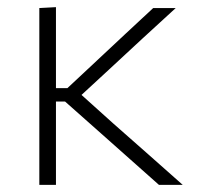

<svg xmlns="http://www.w3.org/2000/svg" viewBox="-20 -517 556 537"><path d="M90 0V-494.5L136.5 -497V-270.5H168.5L252.5 -349Q291.5 -385.5 330.5 -422Q369.5 -458.5 408.5 -494.5H471.5Q424.5 -451.5 378 -408.8Q331.5 -366 286 -323.5L208 -251.5L297.5 -171Q345.5 -128.5 394.5 -85.5Q443 -42.5 491 0H424.5Q384.5 -35.5 344 -71.5Q303.5 -107 263.5 -143L162 -233H136.5V0Z"/></svg>

Font: Heraclito ExtraLight
Style: Regular
Weight: 200
Designer: Kostas Bartsokas (font) & Cristiano Sobral (main changes)
Foundry: Kostas Bartsokas (font) & Cristiano Sobral (main changes)
Version: Version 1.00;July 8, 2020;FontCreator 13.0.0.2655 64-bit